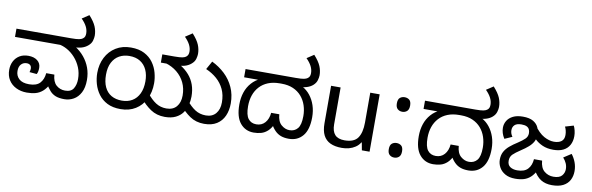

<svg xmlns="http://www.w3.org/2000/svg" viewBox="-52 -1271 5452 1767"><g transform="rotate(10 2673.5 -388.0)"><path d="M226 12Q170 12 125.5 -10Q81 -32 56 -72Q31 -112 31 -167Q31 -211 49 -246.5Q67 -282 101 -303Q135 -324 183 -324Q236 -324 268 -299Q300 -274 300 -231Q300 -215 297 -199Q294 -183 287 -172L219 -178Q221 -184 223 -193.5Q225 -203 225 -210Q225 -232 213 -243Q201 -254 180 -254Q149 -254 128.5 -232.5Q108 -211 108 -170Q108 -125 139 -96Q170 -67 234 -67Q303 -67 335 -102Q367 -137 372 -195H448Q453 -128 487.5 -97.5Q522 -67 570 -67Q626 -67 648 -103.5Q670 -140 670 -191Q670 -250 649.5 -299.5Q629 -349 595 -387Q561 -425 520 -448Q479 -471 438 -477L591 -483Q642 -451 678 -407Q714 -363 733 -310.5Q752 -258 752 -198Q752 -126 727.5 -79.5Q703 -33 663 -10.5Q623 12 577 12Q526 12 494 -1Q462 -14 440 -39.5Q418 -65 396 -101L427 -105Q401 -57 371.5 -32Q342 -7 306.5 2.5Q271 12 226 12ZM31 -474V-551H541Q595 -551 617 -556Q639 -561 649 -569Q663 -579 667 -591.5Q671 -604 671 -618Q671 -651 655 -682.5Q639 -714 606 -747L671 -790Q718 -738 735 -696.5Q752 -655 752 -612Q752 -593 744.5 -565.5Q737 -538 711 -516Q686 -494 651.5 -484Q617 -474 559 -474Z M1102 12Q1028 12 977 -14Q926 -40 894.5 -83Q863 -126 848.5 -177Q834 -228 834 -279Q834 -360 867 -424.5Q900 -489 960 -526Q1020 -563 1100 -563Q1175 -563 1226 -536.5Q1277 -510 1308 -467Q1339 -424 1352.5 -373.5Q1366 -323 1366 -276Q1366 -191 1333 -126Q1300 -61 1241 -24.5Q1182 12 1102 12ZM1100 -67Q1156 -67 1197 -91.5Q1238 -116 1261 -163.5Q1284 -211 1284 -279Q1284 -340 1263 -386Q1242 -432 1201 -458Q1160 -484 1099 -484Q1047 -484 1005.5 -461Q964 -438 940 -392Q916 -346 916 -277Q916 -209 938 -162Q960 -115 1001.5 -91Q1043 -67 1100 -67ZM1515 12Q1439 12 1382 -26.5Q1325 -65 1280 -123L1332 -177Q1373 -124 1417 -95.5Q1461 -67 1516 -67Q1578 -67 1611 -106Q1644 -145 1644 -210Q1644 -276 1618.5 -329.5Q1593 -383 1546.5 -421Q1500 -459 1438 -477L1576 -481Q1624 -451 1657.5 -412.5Q1691 -374 1708.5 -325Q1726 -276 1726 -215Q1726 -175 1715.5 -134.5Q1705 -94 1681 -61Q1657 -28 1616 -8Q1575 12 1515 12ZM1882 12Q1806 12 1749.5 -26.5Q1693 -65 1647 -123L1698 -177Q1740 -124 1784 -95.5Q1828 -67 1885 -67Q1945 -67 1978 -106Q2011 -145 2011 -210Q2011 -280 1986 -333Q1961 -386 1917 -424.5Q1873 -463 1815 -488L1858 -565Q1926 -532 1979 -482Q2032 -432 2062.5 -365Q2093 -298 2093 -215Q2093 -150 2070 -98.5Q2047 -47 2000.5 -17.5Q1954 12 1882 12ZM1717 -612Q1717 -593 1709.5 -565.5Q1702 -538 1676 -516Q1651 -494 1616.5 -484Q1582 -474 1524 -474H1394V-551H1506Q1560 -551 1582 -556Q1604 -561 1614 -569Q1627 -579 1631.5 -591.5Q1636 -604 1636 -618Q1636 -651 1620 -682.5Q1604 -714 1571 -747L1636 -790Q1683 -738 1700 -696.5Q1717 -655 1717 -612Z M2346 12Q2268 12 2220 -46Q2172 -104 2172 -220Q2172 -282 2189.5 -334Q2207 -386 2242 -425.5Q2277 -465 2327 -487L2342 -474H2172V-551H2642Q2695 -551 2717.5 -556Q2740 -561 2750 -569Q2764 -579 2768 -591.5Q2772 -604 2772 -618Q2772 -651 2756 -682.5Q2740 -714 2707 -747L2772 -790Q2819 -738 2836 -696.5Q2853 -655 2853 -612Q2853 -593 2845 -565.5Q2837 -538 2812 -516Q2802 -507 2787.5 -499Q2773 -491 2755 -485.5Q2737 -480 2713 -477L2714 -483Q2757 -460 2788 -421Q2819 -382 2836 -331Q2853 -280 2853 -220Q2853 -104 2804.5 -46Q2756 12 2675 12Q2632 12 2600.5 0.5Q2569 -11 2544 -36.5Q2519 -62 2496 -104L2528 -109Q2505 -58 2476.5 -32Q2448 -6 2415 3Q2382 12 2346 12ZM2357 -67Q2407 -67 2438 -102Q2469 -137 2474 -195H2550Q2555 -128 2590.5 -97.5Q2626 -67 2667 -67Q2715 -67 2743 -101Q2771 -135 2771 -217Q2771 -269 2755.5 -316Q2740 -363 2709 -399Q2678 -435 2631.5 -455.5Q2585 -476 2523 -476H2506Q2444 -476 2397 -457Q2350 -438 2318 -403Q2286 -368 2270 -321.5Q2254 -275 2254 -219Q2254 -137 2281 -102Q2308 -67 2357 -67Z M3428 -536V0H3356L3343 -71H3339Q3322 -43 3295 -25Q3268 -7 3236 1.5Q3204 10 3169 10Q3105 10 3061.5 -10.5Q3018 -31 2996 -74Q2974 -117 2974 -185V-536H3063V-191Q3063 -127 3092 -95Q3121 -63 3182 -63Q3271 -63 3305.5 -113Q3340 -163 3340 -257V-536Z M3660 -414Q3634 -414 3616 -430Q3598 -446 3598 -482Q3598 -520 3616 -535Q3634 -550 3660 -550Q3686 -550 3704 -535Q3722 -520 3722 -482Q3722 -446 3704 -430Q3686 -414 3660 -414ZM3660 14Q3634 14 3616 -2Q3598 -18 3598 -54Q3598 -92 3616 -107Q3634 -122 3660 -122Q3686 -122 3704 -107Q3722 -92 3722 -54Q3722 -18 3704 -2Q3686 14 3660 14Z M4023 12Q3945 12 3897 -46Q3849 -104 3849 -220Q3849 -282 3866.5 -334Q3884 -386 3919 -425.5Q3954 -465 4004 -487L4019 -474H3849V-551H4319Q4372 -551 4394.5 -556Q4417 -561 4427 -569Q4441 -579 4445 -591.5Q4449 -604 4449 -618Q4449 -651 4433 -682.5Q4417 -714 4384 -747L4449 -790Q4496 -738 4513 -696.5Q4530 -655 4530 -612Q4530 -593 4522 -565.5Q4514 -538 4489 -516Q4479 -507 4464.5 -499Q4450 -491 4432 -485.5Q4414 -480 4390 -477L4391 -483Q4434 -460 4465 -421Q4496 -382 4513 -331Q4530 -280 4530 -220Q4530 -104 4481.5 -46Q4433 12 4352 12Q4309 12 4277.5 0.5Q4246 -11 4221 -36.5Q4196 -62 4173 -104L4205 -109Q4182 -58 4153.5 -32Q4125 -6 4092 3Q4059 12 4023 12ZM4034 -67Q4084 -67 4115 -102Q4146 -137 4151 -195H4227Q4232 -128 4267.5 -97.5Q4303 -67 4344 -67Q4392 -67 4420 -101Q4448 -135 4448 -217Q4448 -269 4432.5 -316Q4417 -363 4386 -399Q4355 -435 4308.5 -455.5Q4262 -476 4200 -476H4183Q4121 -476 4074 -457Q4027 -438 3995 -403Q3963 -368 3947 -321.5Q3931 -275 3931 -219Q3931 -137 3958 -102Q3985 -67 4034 -67Z M5133 12Q5072 12 5029.5 -14.5Q4987 -41 4952 -104H4983Q4960 -59 4932.5 -34Q4905 -9 4870.5 1.5Q4836 12 4790 12Q4734 12 4696 -9.5Q4658 -31 4639.5 -65Q4621 -99 4621 -136Q4621 -179 4637.5 -210Q4654 -241 4685 -267.5Q4716 -294 4759 -321Q4797 -346 4820 -368Q4843 -390 4843 -422Q4843 -443 4835 -458.5Q4827 -474 4809.5 -482Q4792 -490 4762 -490Q4719 -490 4699 -471.5Q4679 -453 4679 -422Q4679 -406 4684 -391.5Q4689 -377 4699 -363L4629 -332Q4613 -357 4605.5 -381.5Q4598 -406 4598 -431Q4598 -466 4616 -496Q4634 -526 4670.5 -544.5Q4707 -563 4763 -563Q4825 -563 4860 -542Q4895 -521 4909 -489Q4923 -457 4923 -423Q4923 -387 4908 -358.5Q4893 -330 4864.5 -305Q4836 -280 4796 -254Q4750 -224 4726.5 -201Q4703 -178 4703 -141Q4703 -102 4729 -84.5Q4755 -67 4795 -67Q4862 -67 4894 -102Q4926 -137 4930 -195H5006Q5011 -128 5047.5 -97.5Q5084 -67 5133 -67Q5189 -67 5212 -93.5Q5235 -120 5235 -155Q5235 -184 5223.5 -209.5Q5212 -235 5192 -257L5263 -303Q5287 -273 5302 -234Q5317 -195 5317 -151Q5317 -104 5297.5 -67Q5278 -30 5237.5 -9Q5197 12 5133 12ZM5089 -311Q5031 -311 4988 -330Q4945 -349 4915.5 -378Q4886 -407 4868 -438L4850 -469L4888 -511Q4940 -438 4989 -411.5Q5038 -385 5082 -385Q5126 -385 5151.5 -404Q5177 -423 5177 -464Q5177 -486 5171.5 -507Q5166 -528 5159 -540L5237 -563Q5246 -547 5252.5 -520Q5259 -493 5259 -468Q5259 -419 5239 -383.5Q5219 -348 5181.5 -329.5Q5144 -311 5089 -311Z"/></g></svg>

Font: hexlkannada05
Style: Book
Weight: 400
Designer: Jelle Bosma - Monotype Design Team
Foundry: Monotype Imaging Inc.
Version: Version 2.003